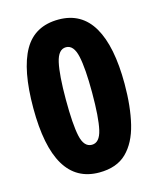

<svg xmlns="http://www.w3.org/2000/svg" viewBox="-111 -802 732 890"><g transform="rotate(-15 255.0 -357.0)"><path d="M474 -357Q474 -248 454 -165.5Q434 -83 386.5 -36.5Q339 10 255 10Q36 10 36 -357Q36 -541 88 -632.5Q140 -724 255 -724Q365 -724 419.5 -630.5Q474 -537 474 -357ZM192 -357Q192 -237 204.5 -180Q217 -123 255 -123Q292 -123 305 -180Q318 -237 318 -357Q318 -473 305 -532Q292 -591 255 -591Q218 -591 205 -532.5Q192 -474 192 -357Z"/></g></svg>

Font: Noto Sans Arabic Cond ExtBd
Style: Regular
Weight: 800
Width: 3
Designer: Monotype Design Team, Nadine Chahine, Nizar Qandah and Khaled Hosny
Foundry: Monotype Imaging Inc.
Version: Version 2.012; ttfautohint (v1.8.4.7-5d5b)